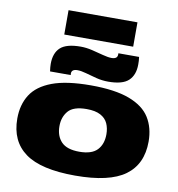

<svg xmlns="http://www.w3.org/2000/svg" viewBox="-103 -1084 1102 1188"><g transform="rotate(10 447.5 -490.5)"><path d="M35 -276Q35 -363 75 -426Q115 -489 205.5 -523Q296 -557 448 -557Q600 -557 690.5 -523Q781 -489 820.5 -426Q860 -363 860 -276Q860 -134 761.5 -62Q663 10 448 10Q233 10 134 -62Q35 -134 35 -276ZM300 -275Q300 -213 335 -176.5Q370 -140 448 -140Q526 -140 560.5 -176.5Q595 -213 595 -275Q595 -313 581.5 -343Q568 -373 535.5 -390.5Q503 -408 448 -408Q365 -408 332.5 -370Q300 -332 300 -275ZM184 -598Q182 -611 181 -623Q180 -635 180 -645Q180 -713 217.5 -747.5Q255 -782 345 -782Q380 -782 417.5 -773Q455 -764 488.5 -755Q522 -746 544 -746Q581 -746 581 -774Q581 -779 581 -782H711Q713 -770 713.5 -758Q714 -746 714 -735Q714 -669 676.5 -633.5Q639 -598 549 -598Q510 -598 473 -607.5Q436 -617 404.5 -626Q373 -635 350 -635Q313 -635 313 -607Q313 -601 314 -598ZM231 -838V-991H664V-838Z"/></g></svg>

Font: Georama Extra Expanded ExtraBold
Style: Regular
Weight: 800
Width: 8
Designer: Jean-Baptiste Levee
Foundry: Production Type
Version: Version 1.000